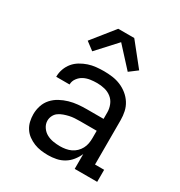

<svg xmlns="http://www.w3.org/2000/svg" viewBox="-179 -887 959 1021"><g transform="rotate(30 300.0 -376.5)"><path d="M263 8Q241 8 219 5Q197 2 177 -6Q157 -14 139 -27Q121 -40 109 -58.5Q97 -77 92 -98.5Q87 -120 87 -142Q87 -169 95.5 -195Q104 -221 122 -241Q140 -261 164 -274Q188 -287 214 -294.5Q240 -302 267 -304.5Q294 -307 320 -307H423V-347Q423 -370 414 -392.5Q405 -415 386.5 -429.5Q368 -444 345 -449.5Q322 -455 299 -455Q278 -455 257.5 -452Q237 -449 219 -440Q201 -431 188 -413.5Q175 -396 175 -376V-375H93V-377Q93 -401 101.5 -424Q110 -447 125 -465Q140 -483 161 -495.5Q182 -508 204.5 -515.5Q227 -523 251 -525.5Q275 -528 299 -528Q325 -528 351 -524.5Q377 -521 401 -511Q425 -501 445.5 -484.5Q466 -468 480 -446Q494 -424 499.5 -398.5Q505 -373 505 -347V-74H561V0H423V-91Q413 -68 397 -48Q381 -28 359.5 -15Q338 -2 313 3Q288 8 263 8ZM295 -65Q312 -65 329 -68Q346 -71 361 -78Q376 -85 388.5 -97Q401 -109 409 -124Q417 -139 420 -155.5Q423 -172 423 -189V-234H321Q304 -234 288 -233Q272 -232 256.5 -228.5Q241 -225 225.5 -219.5Q210 -214 197 -205Q184 -196 176.5 -181Q169 -166 169 -150Q169 -129 181.5 -110.5Q194 -92 212.5 -82Q231 -72 252.5 -68.5Q274 -65 295 -65ZM191 -588 142 -625 251 -761H349L355 -754L458 -625L409 -588L300 -707Z"/></g></svg>

Font: Iosevka Etoile
Style: Regular
Weight: 400
Designer: Belleve Invis
Foundry: Belleve Invis
Version: Version 33.2.4